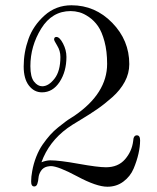

<svg xmlns="http://www.w3.org/2000/svg" viewBox="-20 -686 595 728"><path d="M69.8 -434.1Q69.8 -487.3 87.9 -538.1Q106 -588.9 148.9 -627.4Q191.9 -666 251 -666Q340.8 -666 405.5 -599.6Q470.2 -533.2 470.2 -442.9Q470.2 -407.7 453.1 -376Q436 -344.2 406 -317.6Q376 -291 348.4 -272Q320.8 -252.9 284.9 -231.4Q249 -210 235.8 -200.2Q165 -148.4 137.2 -70.8Q154.3 -77.6 169.9 -78.1Q205.1 -78.1 278.1 -64.9Q351.1 -51.8 381.8 -51.8Q427.7 -51.8 453.9 -81.8Q480 -111.8 484.9 -150.9Q485.8 -172.9 499 -172.9Q511.2 -172.9 511.2 -153.8Q511.2 -130.9 505.1 -103.5Q499 -76.2 486.6 -46.6Q474.1 -17.1 448 2.4Q421.9 22 387.2 22Q346.2 22 273.2 -17.1Q200.2 -56.2 172.9 -56.2Q168 -56.2 158.2 -54.2Q143.1 -50.3 135 -37.6Q127 -24.9 126 -12Q125 1 121.6 11Q118.2 21 109.9 21Q97.7 21 98.1 1Q98.1 -16.1 102.1 -37.1Q106.9 -64.9 117.4 -91.6Q127.9 -118.2 141.8 -138.2Q155.8 -158.2 169.9 -174.1Q184.1 -189.9 200.4 -202.9Q216.8 -215.8 227.3 -223.9Q237.8 -231.9 249.5 -239Q261.2 -246.1 262.2 -247.1Q386.2 -332 386.2 -443.8Q386.2 -491.7 376.2 -528.8Q366.2 -565.9 351.6 -586.9Q336.9 -607.9 317.4 -621.3Q297.9 -634.8 281 -639.4Q264.2 -644 248 -644Q177.2 -644 136.2 -577.6Q95.2 -511.2 95.2 -435.1Q95.2 -394 109.1 -376.5Q123 -358.9 140.1 -358.9Q164.1 -358.9 186.5 -387.5Q209 -416 209 -470.2Q209 -493.2 197 -512.7Q185.1 -532.2 185.1 -536.1Q185.1 -545.9 193.8 -545.9Q206.1 -545.9 219 -521Q231.9 -496.1 231.9 -470.2Q231.9 -415 206.1 -375.5Q180.2 -335.9 139.2 -335.9Q109.4 -335.9 89.6 -361.6Q69.8 -387.2 69.8 -434.1Z"/></svg>

Font: CMU Serif Upright Italic
Style: UprightItalic
Weight: 500
Version: Version 0.7.0